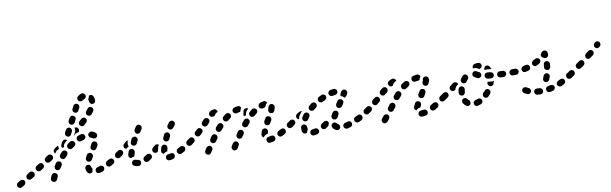

<svg xmlns="http://www.w3.org/2000/svg" viewBox="-63 -959 4429 1392"><g transform="rotate(-10 2151.0 -263.0)"><path d="M40 -11Q38 -15 34 -17Q30 -20 26 -21Q22 -22 17 -21Q13 -21 9 -18L-10 -7Q-18 -3 -20 7Q-22 16 -17 24Q-13 32 -3 34Q6 36 14 31L32 20Q40 15 42 6Q45 -3 40 -11ZM282 -15Q278 -23 270 -27Q266 -29 261 -30Q257 -30 253 -28Q249 -27 245 -24Q242 -21 240 -17Q236 -9 233 -2Q232 2 231 4Q228 12 231 21Q235 29 244 33Q252 36 261 33Q269 29 273 20Q274 19 275 16Q277 10 281 2Q285 -6 282 -15ZM622 9Q624 5 624 1Q625 -3 623 -8Q620 -17 612 -21Q603 -25 595 -22Q585 -19 577 -16Q572 -15 569 -13Q565 -10 563 -6Q560 -2 560 2Q559 6 560 11Q562 20 570 25Q578 29 587 27Q598 25 609 21Q613 19 617 16Q620 13 622 9ZM515 19Q510 18 506 16Q503 13 500 10Q495 3 492 -5Q490 -12 489 -19Q487 -29 493 -36Q498 -44 507 -45Q512 -46 516 -45Q521 -44 524 -41Q528 -38 530 -34Q532 -31 533 -26Q534 -20 537 -17Q538 -15 538 -14Q539 -12 540 -10Q538 -6 537 -1Q537 4 537 9Q536 11 534 12Q533 14 531 15Q528 17 523 18Q519 19 515 19ZM701 -51Q699 -55 696 -57Q692 -60 688 -61Q683 -62 679 -62Q674 -61 671 -59Q662 -53 653 -49Q645 -44 642 -35Q640 -26 644 -18Q646 -14 650 -11Q653 -8 658 -7Q662 -6 666 -6Q671 -7 675 -9Q684 -14 694 -20Q702 -25 704 -34Q706 -43 701 -51ZM117 -58Q112 -66 103 -68Q94 -71 86 -66L68 -54Q64 -52 61 -48Q59 -45 58 -40Q57 -36 57 -31Q58 -27 60 -23Q65 -15 74 -13Q83 -11 91 -16L110 -27Q118 -32 120 -41Q122 -50 117 -58ZM326 -90Q325 -94 323 -98Q320 -101 316 -104Q308 -109 299 -107Q290 -105 285 -97Q279 -88 274 -79Q271 -75 271 -71Q270 -66 271 -62Q272 -58 275 -54Q277 -50 281 -48Q289 -43 298 -45Q307 -48 312 -56Q317 -64 323 -73Q325 -76 326 -81Q327 -85 326 -90ZM758 -90Q756 -94 752 -96Q748 -98 744 -99Q740 -100 735 -99Q731 -98 727 -95H726Q719 -90 717 -80Q716 -71 721 -64Q724 -60 727 -58Q731 -55 735 -54Q740 -54 744 -55Q749 -56 752 -58L753 -59Q761 -64 762 -73Q764 -82 758 -90ZM193 -107Q188 -115 179 -117Q170 -119 162 -114L144 -102Q140 -100 138 -96Q135 -93 134 -88Q133 -84 134 -79Q135 -75 137 -71Q140 -67 143 -65Q147 -62 152 -61Q156 -60 160 -61Q165 -62 168 -64L187 -76Q194 -81 196 -90Q198 -99 193 -107ZM505 -81Q504 -86 504 -90Q505 -95 507 -99Q511 -108 517 -118Q520 -122 523 -125Q527 -127 531 -128Q536 -129 540 -129Q545 -128 548 -126Q556 -121 559 -112Q561 -103 556 -95Q551 -86 547 -78Q543 -72 537 -68Q530 -65 523 -66Q522 -66 521 -67Q520 -67 520 -67Q519 -67 518 -68Q517 -68 516 -68Q512 -70 510 -74Q507 -77 505 -81ZM272 -141Q273 -145 272 -149Q271 -154 269 -157Q264 -165 255 -167Q245 -169 238 -164L220 -152Q212 -146 210 -137Q208 -128 214 -120Q219 -113 228 -111Q237 -109 245 -114L263 -126Q266 -129 269 -132Q271 -136 272 -141ZM374 -172Q367 -178 358 -178Q348 -178 342 -171Q335 -163 327 -154Q321 -147 322 -138Q323 -129 330 -123Q334 -120 338 -118Q342 -117 347 -117Q351 -118 355 -120Q359 -122 362 -125Q368 -133 375 -140Q381 -147 381 -156Q381 -166 374 -172ZM562 -145Q566 -143 570 -142Q575 -141 579 -142Q583 -143 587 -146Q591 -149 593 -152Q599 -163 604 -172Q608 -180 605 -189Q603 -198 594 -202Q586 -207 577 -204Q568 -201 564 -193Q560 -185 555 -176Q550 -168 552 -159Q554 -150 562 -145ZM322 -194Q324 -195 326 -195Q325 -197 325 -199Q322 -208 323 -217Q323 -218 323 -219Q320 -219 317 -218Q314 -217 312 -215L294 -202Q287 -197 285 -188Q284 -179 289 -171Q290 -170 291 -169Q292 -167 293 -166L296 -172Q300 -180 306 -185Q313 -191 322 -194ZM444 -226Q439 -234 430 -236Q421 -238 413 -233Q404 -226 395 -220Q388 -214 386 -205Q385 -195 391 -188Q396 -181 406 -179Q415 -178 422 -184Q430 -190 438 -195Q446 -200 448 -209Q450 -219 444 -226ZM345 -211Q345 -217 348 -223L357 -242Q359 -246 363 -249Q366 -252 371 -253Q375 -255 379 -254Q384 -254 388 -252Q390 -251 391 -250Q393 -249 394 -247Q388 -242 381 -237Q375 -232 370 -225Q365 -217 364 -208Q364 -204 364 -200Q360 -201 357 -200Q353 -200 349 -200Q346 -205 345 -211ZM526 -239Q528 -243 529 -247Q530 -252 528 -256Q526 -265 518 -270Q510 -275 501 -272Q490 -270 479 -266Q470 -263 466 -254Q462 -246 465 -237Q467 -233 470 -230Q473 -226 477 -224Q481 -222 485 -222Q490 -222 494 -223Q503 -226 512 -229Q516 -230 520 -233Q524 -235 526 -239ZM574 -233Q573 -234 570 -234Q566 -235 562 -238Q558 -240 556 -244Q553 -248 552 -252Q551 -256 552 -261Q554 -270 562 -275Q569 -280 578 -279Q587 -277 595 -273Q604 -269 610 -261Q616 -254 615 -245Q614 -235 606 -229Q605 -228 602 -227Q600 -226 598 -225Q593 -227 589 -227Q585 -227 582 -227Q580 -228 578 -230Q576 -231 575 -233Q575 -233 575 -233Q575 -233 574 -233ZM449 -273 459 -292Q463 -300 464 -308Q465 -318 462 -327Q462 -327 462 -327Q468 -329 476 -327Q483 -326 487 -320Q492 -314 492 -306Q492 -298 488 -292Q480 -290 472 -287Q464 -284 457 -279Q453 -275 449 -270Q449 -270 448 -270Q448 -270 448 -270Q448 -272 449 -273ZM399 -274Q407 -269 416 -272Q425 -275 429 -283L439 -302Q443 -311 440 -320Q437 -329 429 -333Q421 -337 412 -334Q403 -331 399 -323L389 -304Q385 -296 388 -287Q390 -278 399 -274ZM560 -365Q560 -370 559 -374Q557 -378 554 -381Q547 -388 538 -388Q529 -388 522 -382Q515 -375 507 -368Q500 -361 499 -352Q499 -343 505 -336Q512 -329 521 -328Q530 -328 537 -334Q546 -342 553 -350Q557 -353 558 -357Q560 -361 560 -365ZM440 -354Q448 -350 457 -353Q466 -356 471 -364L480 -383Q485 -391 482 -400Q479 -409 471 -413Q462 -418 453 -415Q445 -412 440 -404L430 -385Q426 -376 429 -367Q432 -358 440 -354ZM620 -437Q619 -442 617 -446Q614 -449 611 -452Q603 -457 594 -456Q585 -454 579 -446Q574 -439 567 -430Q562 -423 562 -414Q563 -405 571 -399Q578 -393 587 -394Q596 -395 602 -402Q610 -412 616 -421Q619 -424 620 -429Q621 -433 620 -437ZM482 -435Q490 -431 499 -433Q508 -436 512 -445L522 -464Q526 -472 523 -481Q520 -490 512 -494Q504 -498 495 -496Q486 -493 482 -484L472 -465Q468 -457 471 -448Q473 -439 482 -435ZM609 -539Q608 -538 607 -538Q606 -537 605 -537Q605 -529 601 -522Q599 -517 596 -513Q596 -512 596 -511Q596 -510 597 -509Q599 -504 600 -496Q600 -486 607 -480Q614 -474 623 -474Q628 -475 632 -477Q636 -478 639 -482Q642 -485 643 -489Q645 -494 644 -498Q644 -514 638 -526Q635 -535 626 -539Q618 -542 609 -539ZM524 -516Q527 -513 530 -510Q534 -508 539 -508Q543 -507 547 -508Q552 -509 555 -512Q562 -517 568 -519Q577 -523 581 -531Q585 -540 581 -548Q578 -557 570 -561Q561 -565 552 -562Q539 -557 528 -548Q520 -542 519 -533Q518 -524 524 -516Z M887 22Q890 19 892 15Q894 11 895 6Q896 -3 890 -10Q884 -17 874 -18Q866 -19 860 -21Q851 -25 843 -21Q834 -18 830 -9Q829 -5 829 -1Q828 4 830 8Q832 12 835 15Q838 18 842 20Q855 26 870 27Q875 27 879 26Q883 25 887 22ZM1141 9Q1146 0 1143 -8Q1142 -13 1139 -16Q1136 -19 1132 -22Q1128 -24 1123 -24Q1119 -24 1115 -23Q1109 -21 1105 -20Q1103 -20 1102 -20Q1101 -20 1101 -20Q1101 -20 1101 -20Q1096 -20 1092 -18Q1088 -17 1085 -14Q1081 -10 1079 -6Q1078 -2 1078 2Q1077 12 1084 18Q1090 25 1100 25Q1100 25 1101 25Q1111 25 1128 20Q1137 17 1141 9ZM976 -38Q973 -42 969 -44Q966 -47 961 -48Q957 -49 953 -48Q948 -47 944 -44Q935 -38 927 -34Q919 -29 916 -20Q914 -11 919 -3Q921 1 924 4Q928 6 932 8Q936 9 941 8Q945 8 949 6Q959 0 969 -7Q977 -12 979 -21Q981 -30 976 -38ZM1226 -32Q1228 -37 1227 -41Q1227 -46 1225 -50Q1220 -58 1211 -60Q1202 -63 1194 -59Q1185 -54 1175 -49Q1167 -45 1164 -36Q1161 -27 1165 -19Q1167 -15 1171 -12Q1174 -9 1178 -7Q1183 -6 1187 -6Q1192 -7 1196 -9Q1206 -14 1216 -19Q1220 -21 1222 -25Q1225 -28 1226 -32ZM1052 -54Q1054 -65 1057 -77Q1060 -86 1068 -91Q1076 -95 1085 -93Q1090 -92 1093 -89Q1097 -86 1099 -82Q1101 -78 1101 -74Q1102 -69 1101 -65Q1098 -54 1096 -46Q1096 -45 1096 -44Q1095 -43 1095 -42Q1090 -41 1084 -39Q1076 -36 1069 -30Q1068 -29 1067 -28Q1064 -29 1061 -32Q1058 -34 1055 -37Q1053 -41 1052 -45Q1051 -49 1052 -54ZM830 -102Q839 -106 847 -103Q852 -102 855 -99Q858 -96 860 -92Q862 -88 863 -83Q863 -79 862 -75Q858 -64 856 -55Q855 -52 854 -50Q853 -48 851 -45Q842 -45 834 -42Q831 -41 828 -39Q819 -42 815 -49Q810 -57 812 -66Q815 -77 819 -89Q822 -98 830 -102ZM1044 -99Q1037 -105 1028 -105Q1019 -106 1013 -99Q1005 -92 997 -85Q990 -79 989 -70Q989 -60 995 -53Q1001 -46 1010 -46Q1019 -45 1027 -51Q1028 -52 1029 -54Q1029 -56 1030 -58Q1032 -70 1036 -84Q1038 -92 1044 -99Q1044 -99 1044 -99ZM1289 -73Q1290 -77 1289 -82Q1288 -86 1285 -90Q1280 -97 1271 -99Q1262 -101 1254 -95L1251 -94Q1244 -88 1242 -79Q1240 -70 1246 -62Q1251 -55 1260 -53Q1269 -51 1277 -57L1280 -59Q1284 -61 1286 -65Q1288 -69 1289 -73ZM779 -86Q780 -91 779 -95Q778 -99 775 -103Q770 -110 760 -112Q751 -113 744 -108Q735 -102 726 -96Q723 -93 720 -89Q718 -85 717 -81Q716 -77 717 -72Q718 -68 720 -64Q723 -61 727 -58Q731 -56 735 -55Q739 -54 744 -55Q748 -56 752 -58Q761 -65 770 -72Q774 -74 776 -78Q778 -82 779 -86ZM789 -135Q789 -139 791 -143Q793 -147 797 -150Q805 -157 813 -164Q816 -167 820 -168Q824 -170 828 -170Q827 -168 826 -165Q823 -157 822 -149Q821 -140 824 -131Q826 -128 827 -125Q824 -124 820 -122Q812 -118 806 -111Q803 -112 800 -114Q797 -115 794 -118Q791 -122 790 -126Q789 -130 789 -135ZM1095 -115Q1099 -114 1103 -113Q1108 -113 1112 -115Q1116 -116 1120 -119Q1123 -122 1125 -126Q1129 -136 1134 -146Q1138 -154 1135 -163Q1132 -172 1124 -176Q1120 -178 1116 -178Q1111 -178 1107 -177Q1103 -176 1099 -173Q1096 -170 1094 -166Q1089 -155 1084 -145Q1080 -137 1083 -128Q1086 -119 1095 -115ZM857 -126Q866 -122 874 -125Q883 -128 887 -136Q892 -146 897 -156Q901 -164 898 -173Q895 -182 887 -186Q883 -188 878 -188Q874 -188 869 -187Q865 -186 862 -183Q858 -180 856 -176Q851 -165 847 -155Q843 -147 846 -138Q849 -130 857 -126ZM1135 -198Q1139 -195 1143 -194Q1148 -193 1152 -193Q1157 -194 1160 -196Q1164 -199 1167 -202Q1172 -210 1180 -219Q1186 -227 1185 -236Q1183 -245 1176 -251Q1169 -257 1159 -255Q1150 -254 1144 -247Q1137 -237 1131 -229Q1125 -222 1127 -212Q1128 -203 1135 -198ZM898 -207Q906 -203 915 -205Q924 -208 929 -216Q934 -225 940 -234Q944 -242 942 -252Q940 -261 932 -265Q924 -270 915 -268Q906 -265 901 -257Q895 -248 890 -238Q885 -230 888 -221Q890 -212 898 -207Z M1615 -10Q1614 -14 1611 -18Q1609 -21 1605 -24Q1597 -29 1588 -26Q1579 -24 1574 -16L1562 3Q1560 7 1559 11Q1559 16 1560 20Q1561 24 1564 28Q1566 31 1570 34Q1578 39 1587 36Q1596 34 1601 26L1612 7Q1615 3 1615 -1Q1616 -5 1615 -10ZM1421 -11Q1420 -15 1418 -19Q1415 -23 1412 -25Q1404 -30 1395 -28Q1386 -26 1380 -19Q1373 -7 1369 -1Q1363 7 1365 16Q1366 25 1374 30Q1378 33 1382 34Q1387 35 1391 34Q1395 33 1399 31Q1403 29 1405 25Q1410 18 1418 6Q1421 2 1421 -2Q1422 -6 1421 -11ZM1881 11Q1883 7 1884 3Q1884 -2 1883 -6Q1881 -15 1873 -20Q1865 -24 1856 -22Q1846 -19 1837 -18Q1833 -18 1829 -16Q1825 -13 1822 -10Q1819 -6 1818 -2Q1817 2 1818 7Q1819 16 1826 22Q1833 28 1843 26Q1855 25 1867 22Q1872 20 1875 18Q1879 15 1881 11ZM1967 -32Q1968 -36 1967 -41Q1967 -45 1964 -49Q1960 -57 1951 -60Q1942 -62 1934 -57Q1924 -52 1915 -47Q1911 -45 1908 -41Q1905 -38 1904 -34Q1903 -29 1903 -25Q1904 -20 1906 -16Q1910 -8 1919 -5Q1928 -3 1936 -7Q1946 -12 1956 -18Q1960 -21 1963 -24Q1966 -28 1967 -32ZM1789 -45Q1792 -56 1796 -68Q1799 -77 1808 -81Q1816 -85 1825 -82Q1829 -80 1833 -77Q1836 -74 1838 -70Q1840 -66 1840 -62Q1840 -57 1839 -53Q1836 -47 1835 -41Q1835 -41 1834 -41Q1826 -40 1818 -35Q1810 -31 1804 -24Q1803 -22 1801 -19Q1798 -21 1796 -23Q1794 -25 1792 -28Q1790 -32 1789 -36Q1788 -40 1789 -45ZM1656 -100Q1653 -102 1648 -103Q1644 -104 1639 -103Q1635 -103 1631 -100Q1627 -98 1625 -94Q1618 -85 1612 -76Q1607 -68 1609 -59Q1610 -50 1618 -44Q1626 -39 1635 -41Q1644 -43 1649 -50Q1656 -60 1662 -68Q1667 -76 1665 -85Q1664 -94 1656 -100ZM1463 -101Q1459 -103 1455 -104Q1450 -105 1446 -105Q1442 -104 1438 -101Q1434 -99 1431 -95Q1425 -87 1419 -77Q1414 -69 1415 -60Q1417 -51 1425 -46Q1428 -43 1433 -42Q1437 -41 1442 -42Q1446 -43 1450 -46Q1454 -48 1456 -52Q1462 -61 1468 -69Q1474 -77 1472 -86Q1470 -95 1463 -101ZM2025 -90Q2019 -97 2010 -99Q2001 -101 1993 -96L1991 -94Q1987 -91 1985 -88Q1982 -84 1982 -80Q1981 -75 1982 -71Q1983 -66 1985 -63Q1988 -59 1991 -57Q1995 -54 2000 -53Q2004 -52 2008 -53Q2013 -54 2016 -57L2019 -58Q2026 -64 2028 -73Q2030 -82 2025 -90ZM1301 -102Q1295 -110 1286 -111Q1277 -113 1269 -107Q1261 -101 1253 -95Q1249 -93 1247 -89Q1245 -85 1244 -81Q1243 -77 1244 -72Q1245 -68 1248 -64Q1253 -56 1262 -55Q1271 -53 1279 -59Q1288 -65 1296 -71Q1303 -76 1305 -85Q1306 -95 1301 -102ZM1836 -104Q1840 -102 1844 -102Q1849 -101 1853 -103Q1857 -104 1861 -107Q1864 -110 1866 -114Q1871 -122 1877 -133Q1881 -141 1878 -150Q1876 -159 1868 -163Q1859 -168 1850 -165Q1841 -163 1837 -154Q1831 -144 1826 -135Q1822 -126 1825 -117Q1828 -108 1836 -104ZM1373 -144Q1374 -149 1372 -153Q1370 -157 1367 -160Q1361 -167 1352 -168Q1342 -168 1336 -162Q1328 -155 1321 -148Q1314 -142 1313 -133Q1313 -124 1319 -117Q1325 -110 1334 -109Q1344 -108 1351 -115Q1358 -121 1366 -129Q1369 -132 1371 -136Q1373 -140 1373 -144ZM1714 -171Q1711 -174 1707 -175Q1703 -177 1698 -176Q1694 -176 1690 -174Q1686 -172 1683 -169Q1675 -160 1668 -151Q1662 -144 1663 -135Q1664 -125 1671 -120Q1678 -114 1687 -115Q1697 -115 1703 -123Q1710 -131 1716 -139Q1723 -146 1722 -155Q1721 -165 1714 -171ZM1529 -156Q1528 -160 1526 -164Q1524 -168 1521 -171Q1514 -178 1505 -177Q1495 -176 1489 -169Q1482 -161 1474 -152Q1472 -149 1470 -144Q1469 -140 1469 -136Q1470 -131 1472 -127Q1474 -123 1477 -120Q1481 -118 1485 -116Q1489 -115 1494 -115Q1498 -116 1502 -118Q1506 -120 1509 -124Q1516 -132 1523 -140Q1526 -143 1527 -147Q1529 -151 1529 -156ZM1428 -225Q1421 -231 1412 -231Q1402 -230 1396 -224L1382 -209Q1376 -202 1376 -192Q1377 -183 1384 -177Q1387 -174 1391 -172Q1395 -171 1400 -171Q1404 -171 1408 -173Q1412 -175 1415 -178L1429 -193Q1436 -200 1435 -209Q1435 -219 1428 -225ZM1788 -214Q1789 -218 1788 -223Q1787 -227 1784 -231Q1781 -234 1777 -236Q1773 -239 1769 -239Q1765 -240 1760 -239Q1756 -238 1752 -235Q1743 -228 1734 -220Q1727 -214 1726 -205Q1726 -196 1732 -188Q1738 -181 1747 -181Q1756 -180 1763 -186Q1771 -193 1779 -199Q1783 -202 1785 -206Q1788 -210 1788 -214ZM1595 -213Q1596 -218 1595 -222Q1594 -226 1591 -230Q1586 -237 1576 -239Q1567 -240 1560 -235Q1550 -228 1541 -221Q1534 -215 1533 -205Q1532 -196 1538 -189Q1544 -182 1553 -181Q1563 -180 1570 -186Q1578 -193 1586 -199Q1590 -201 1592 -205Q1594 -209 1595 -213ZM1869 -196Q1870 -192 1874 -189Q1877 -186 1881 -184Q1885 -183 1889 -183Q1894 -183 1898 -184Q1902 -186 1905 -189Q1909 -192 1910 -197Q1916 -211 1918 -223Q1919 -228 1917 -232Q1916 -236 1914 -240Q1911 -243 1907 -246Q1903 -248 1899 -249Q1890 -250 1882 -244Q1875 -239 1873 -230Q1872 -223 1869 -214Q1867 -210 1867 -205Q1867 -201 1869 -196ZM1685 -206Q1685 -210 1686 -215Q1688 -219 1689 -223Q1689 -224 1689 -225Q1689 -225 1689 -225Q1689 -226 1689 -226Q1689 -235 1695 -243Q1701 -250 1710 -250Q1714 -251 1719 -250Q1723 -248 1726 -245Q1727 -245 1727 -245Q1727 -244 1727 -244Q1723 -241 1719 -237Q1713 -232 1709 -224Q1704 -216 1704 -207Q1703 -203 1704 -199Q1700 -199 1697 -199Q1692 -198 1687 -197Q1685 -201 1685 -206ZM1678 -258Q1676 -266 1669 -272Q1661 -277 1653 -275Q1640 -274 1628 -270Q1624 -269 1620 -266Q1617 -263 1615 -259Q1612 -255 1612 -251Q1612 -246 1613 -242Q1616 -233 1624 -229Q1632 -224 1641 -227Q1650 -230 1659 -231Q1661 -231 1663 -232Q1665 -233 1667 -234Q1668 -237 1669 -241Q1671 -250 1677 -257Q1678 -257 1678 -258ZM1805 -243Q1804 -248 1804 -252Q1805 -256 1807 -260Q1809 -264 1812 -267Q1815 -270 1819 -272Q1832 -276 1844 -278Q1852 -280 1860 -275Q1867 -271 1869 -263Q1869 -263 1869 -262Q1861 -257 1857 -249Q1853 -242 1851 -234Q1843 -232 1834 -229Q1825 -226 1817 -230Q1808 -234 1805 -243ZM1443 -243Q1438 -252 1441 -260Q1444 -269 1452 -274Q1465 -281 1480 -283Q1489 -284 1496 -278Q1503 -272 1504 -263Q1505 -262 1505 -261Q1505 -260 1505 -260Q1499 -258 1494 -255Q1487 -249 1482 -242Q1480 -239 1479 -237Q1476 -236 1473 -234Q1465 -230 1456 -232Q1447 -235 1443 -243Z M2202 15Q2205 11 2205 6Q2206 2 2205 -2Q2202 -11 2194 -16Q2186 -21 2177 -19Q2168 -16 2160 -16Q2151 -15 2145 -8Q2139 0 2140 9Q2140 13 2142 17Q2144 21 2148 24Q2151 27 2155 28Q2160 30 2164 29Q2176 28 2188 25Q2193 24 2196 21Q2200 18 2202 15ZM2449 -12Q2447 -16 2445 -20Q2442 -23 2438 -25Q2434 -28 2429 -28Q2425 -28 2421 -27Q2411 -24 2402 -22Q2397 -21 2394 -18Q2390 -16 2388 -12Q2385 -8 2384 -4Q2384 1 2385 5Q2387 14 2395 19Q2402 24 2412 22Q2422 19 2434 16Q2443 13 2447 5Q2451 -3 2449 -12ZM2338 21Q2342 21 2347 20Q2351 18 2354 15Q2357 12 2359 8Q2363 0 2360 -9Q2357 -18 2348 -22Q2344 -24 2342 -27Q2340 -30 2336 -33Q2332 -36 2328 -37Q2324 -38 2319 -37Q2315 -36 2311 -34Q2303 -29 2301 -20Q2299 -11 2304 -3Q2308 4 2315 10Q2322 16 2329 19Q2334 21 2338 21ZM2093 2Q2089 0 2087 -4Q2084 -7 2082 -12Q2080 -22 2080 -34Q2080 -37 2080 -40Q2080 -49 2087 -56Q2094 -62 2103 -62Q2112 -61 2119 -54Q2125 -47 2125 -38Q2125 -36 2125 -34Q2125 -28 2126 -24Q2126 -23 2126 -22Q2126 -22 2126 -21Q2121 -14 2119 -6Q2118 -3 2117 0Q2116 1 2114 2Q2112 3 2110 4Q2106 5 2102 4Q2097 4 2093 2ZM2240 -3Q2231 -5 2226 -13Q2224 -17 2223 -21Q2222 -26 2223 -30Q2224 -34 2227 -38Q2229 -42 2233 -44Q2241 -49 2250 -55Q2253 -58 2258 -59Q2262 -60 2266 -60Q2271 -59 2275 -57Q2278 -54 2281 -51Q2283 -48 2284 -45Q2285 -42 2285 -39Q2281 -33 2279 -25Q2279 -23 2278 -21Q2278 -20 2277 -20Q2277 -20 2276 -19Q2267 -12 2257 -6Q2250 -1 2240 -3ZM2530 -51Q2528 -55 2525 -58Q2521 -60 2517 -62Q2513 -63 2508 -63Q2504 -62 2500 -60Q2491 -55 2481 -51Q2477 -49 2474 -46Q2471 -43 2470 -38Q2468 -34 2469 -30Q2469 -25 2471 -21Q2475 -13 2484 -10Q2492 -6 2501 -10Q2511 -15 2521 -20Q2529 -25 2532 -34Q2534 -42 2530 -51ZM2593 -73Q2594 -78 2593 -82Q2592 -86 2589 -90Q2584 -98 2575 -99Q2566 -101 2558 -95L2556 -94Q2553 -92 2550 -88Q2548 -84 2547 -80Q2546 -75 2547 -71Q2548 -66 2551 -63Q2556 -55 2565 -54Q2574 -52 2582 -57L2584 -59Q2588 -61 2590 -65Q2592 -69 2593 -73ZM2024 -62 2036 -71Q2044 -76 2046 -85Q2047 -94 2042 -102Q2037 -110 2028 -111Q2019 -113 2011 -108L1999 -99L1993 -95Q1986 -90 1984 -81Q1982 -72 1988 -64Q1990 -60 1994 -58Q1998 -56 2002 -55Q2006 -54 2011 -55Q2015 -56 2019 -59ZM2313 -90Q2318 -99 2324 -110Q2329 -118 2338 -120Q2347 -123 2355 -118Q2359 -116 2362 -112Q2364 -109 2365 -104Q2367 -100 2366 -96Q2365 -91 2363 -87Q2358 -78 2354 -70Q2351 -66 2348 -63Q2345 -60 2340 -59Q2339 -58 2338 -58Q2337 -58 2336 -58Q2335 -58 2333 -59Q2328 -60 2324 -60Q2324 -60 2323 -60Q2323 -60 2323 -60Q2315 -64 2312 -73Q2309 -82 2313 -90ZM2101 -98Q2102 -94 2104 -90Q2107 -87 2111 -85Q2115 -82 2119 -82Q2124 -81 2128 -82Q2132 -84 2136 -86Q2140 -89 2142 -93Q2146 -101 2152 -109Q2155 -112 2156 -117Q2157 -121 2156 -125Q2156 -130 2153 -134Q2151 -137 2147 -140Q2140 -146 2131 -144Q2121 -143 2116 -135Q2109 -125 2103 -115Q2101 -112 2100 -107Q2099 -103 2101 -98ZM2098 -160Q2092 -160 2087 -157L2069 -146Q2061 -141 2059 -132Q2057 -123 2062 -115Q2064 -111 2068 -108Q2072 -106 2076 -105Q2076 -105 2077 -105Q2077 -105 2077 -105Q2077 -108 2078 -111Q2079 -119 2083 -127Q2090 -138 2098 -149Q2102 -154 2108 -159Q2103 -161 2098 -160ZM2371 -183 2362 -169Q2359 -165 2359 -161Q2358 -157 2359 -152Q2359 -148 2362 -144Q2364 -140 2368 -138Q2376 -133 2385 -135Q2394 -136 2399 -144L2409 -158L2411 -162Q2416 -170 2415 -179Q2413 -188 2405 -193Q2401 -196 2397 -196Q2392 -197 2388 -196Q2384 -196 2380 -193Q2376 -191 2374 -187ZM2159 -173Q2159 -169 2160 -165Q2161 -160 2164 -157Q2167 -154 2171 -151Q2175 -149 2180 -149Q2184 -148 2188 -150Q2193 -151 2196 -154Q2204 -160 2212 -166Q2219 -172 2221 -181Q2222 -190 2217 -198Q2211 -205 2202 -207Q2193 -208 2185 -203Q2176 -196 2167 -189Q2164 -186 2162 -182Q2160 -178 2159 -173ZM2237 -210Q2241 -202 2250 -199Q2259 -196 2267 -200Q2277 -205 2286 -209Q2294 -213 2297 -221Q2301 -230 2297 -239Q2293 -247 2284 -250Q2276 -254 2267 -250Q2257 -245 2247 -240Q2239 -236 2236 -227Q2233 -218 2237 -210ZM2409 -243Q2409 -244 2409 -244L2412 -249Q2417 -257 2426 -260Q2435 -262 2443 -258Q2451 -253 2454 -244Q2456 -235 2452 -227Q2448 -220 2444 -213Q2441 -209 2437 -206Q2433 -203 2428 -202Q2423 -208 2417 -212Q2411 -216 2403 -218Q2402 -223 2402 -227Q2403 -232 2405 -236Q2407 -240 2409 -243Q2409 -243 2409 -243ZM2319 -247Q2320 -243 2323 -239Q2326 -235 2329 -233Q2333 -231 2338 -230Q2342 -229 2346 -230Q2356 -232 2365 -233Q2374 -234 2380 -241Q2386 -249 2385 -258Q2384 -267 2377 -273Q2369 -279 2360 -278Q2349 -277 2336 -274Q2327 -272 2322 -264Q2317 -256 2319 -247Z M2716 -26Q2712 -29 2708 -30Q2704 -31 2699 -31Q2695 -30 2691 -28Q2687 -26 2684 -22L2669 -4Q2664 3 2665 12Q2666 22 2673 28Q2680 33 2689 32Q2699 31 2705 24L2719 6Q2725 -2 2724 -11Q2723 -20 2716 -26ZM3004 2Q3003 -3 3000 -6Q2998 -10 2994 -13Q2990 -15 2986 -16Q2982 -17 2977 -16Q2967 -14 2958 -14Q2954 -13 2950 -12Q2946 -10 2943 -7Q2939 -4 2938 0Q2936 5 2936 9Q2936 18 2943 25Q2949 32 2959 31Q2972 31 2987 28Q2996 26 3001 19Q3006 11 3004 2ZM3089 -28Q3090 -32 3090 -37Q3089 -41 3086 -45Q3082 -53 3072 -55Q3063 -57 3055 -52Q3045 -45 3036 -40Q3032 -38 3030 -34Q3027 -31 3026 -27Q3024 -22 3025 -18Q3026 -13 3028 -9Q3030 -6 3033 -3Q3037 0 3041 1Q3046 2 3050 2Q3054 1 3058 -1Q3069 -7 3080 -14Q3083 -16 3086 -20Q3088 -23 3089 -28ZM2938 -84Q2947 -86 2955 -82Q2964 -78 2966 -69Q2969 -60 2965 -52Q2960 -43 2957 -36Q2949 -36 2942 -33Q2933 -29 2927 -23Q2926 -22 2925 -21Q2917 -25 2913 -33Q2910 -42 2914 -50Q2918 -60 2925 -73Q2929 -81 2938 -84ZM2774 -101Q2770 -104 2766 -105Q2761 -106 2757 -105Q2752 -105 2749 -102Q2745 -100 2742 -97L2728 -78Q2722 -71 2723 -61Q2725 -52 2732 -46Q2735 -44 2740 -43Q2744 -41 2749 -42Q2753 -43 2757 -45Q2761 -47 2763 -51L2778 -69Q2783 -77 2782 -86Q2781 -95 2774 -101ZM3153 -73Q3154 -78 3153 -82Q3152 -86 3149 -90Q3144 -98 3135 -99Q3125 -101 3118 -95L3113 -92Q3109 -89 3107 -85Q3104 -81 3104 -77Q3103 -73 3104 -68Q3105 -64 3107 -60Q3113 -53 3122 -51Q3131 -50 3139 -55L3144 -59Q3148 -61 3150 -65Q3152 -69 3153 -73ZM2610 -86Q2611 -90 2610 -95Q2609 -99 2606 -102Q2600 -110 2591 -111Q2582 -113 2575 -107Q2566 -101 2558 -95Q2551 -90 2549 -81Q2547 -72 2553 -64Q2558 -57 2567 -55Q2576 -53 2584 -59Q2592 -64 2601 -71Q2605 -74 2607 -78Q2609 -81 2610 -86ZM2958 -118Q2959 -114 2962 -110Q2965 -107 2969 -104Q2977 -100 2986 -102Q2995 -104 3000 -112L3011 -133Q3014 -137 3014 -141Q3015 -146 3014 -150Q3013 -154 3010 -158Q3007 -161 3003 -164Q2995 -168 2986 -166Q2977 -164 2973 -156L2961 -135Q2958 -131 2958 -127Q2957 -122 2958 -118ZM2679 -144Q2680 -148 2678 -152Q2677 -157 2674 -160Q2668 -167 2659 -168Q2649 -168 2642 -162L2626 -149Q2619 -143 2619 -133Q2618 -124 2624 -117Q2627 -114 2631 -112Q2635 -110 2640 -109Q2644 -109 2648 -110Q2652 -112 2656 -115L2672 -128Q2675 -131 2677 -135Q2679 -139 2679 -144ZM2831 -176Q2824 -182 2815 -181Q2805 -180 2799 -173Q2792 -164 2784 -154Q2778 -147 2779 -137Q2781 -128 2788 -123Q2791 -120 2796 -119Q2800 -117 2805 -118Q2809 -119 2813 -121Q2817 -123 2819 -127Q2826 -136 2834 -144Q2840 -151 2839 -160Q2838 -170 2831 -176ZM2741 -219Q2735 -226 2725 -227Q2716 -227 2709 -221L2693 -208Q2686 -201 2686 -192Q2685 -183 2691 -176Q2697 -169 2707 -168Q2716 -168 2723 -174L2739 -187Q2746 -193 2746 -203Q2747 -212 2741 -219ZM3009 -225Q3008 -222 3005 -216Q3001 -207 3005 -199Q3008 -190 3017 -186Q3021 -184 3025 -184Q3030 -184 3034 -186Q3038 -187 3041 -190Q3044 -193 3046 -198Q3050 -206 3052 -212Q3055 -221 3055 -227Q3055 -229 3054 -230Q3054 -240 3047 -246Q3040 -252 3031 -252Q3026 -251 3022 -249Q3018 -248 3015 -244Q3012 -241 3011 -237Q3009 -232 3010 -228Q3010 -228 3010 -228Q3010 -228 3010 -228Q3009 -227 3009 -225ZM2909 -217Q2910 -221 2909 -225Q2908 -230 2906 -234Q2901 -241 2892 -243Q2882 -245 2875 -240Q2864 -234 2854 -226Q2850 -223 2848 -219Q2846 -215 2845 -211Q2845 -206 2846 -202Q2847 -198 2850 -194Q2855 -187 2865 -186Q2874 -184 2881 -190Q2890 -197 2899 -202Q2903 -205 2905 -209Q2908 -212 2909 -217ZM2766 -265Q2779 -273 2790 -276Q2799 -279 2807 -274Q2815 -270 2818 -261Q2819 -260 2819 -259Q2819 -258 2819 -257Q2813 -255 2808 -251Q2800 -246 2795 -239Q2790 -233 2788 -226Q2781 -222 2772 -224Q2763 -226 2759 -234Q2754 -242 2756 -251Q2758 -260 2766 -265ZM2972 -276Q2959 -274 2946 -271Q2937 -269 2932 -261Q2928 -253 2930 -244Q2931 -240 2933 -236Q2936 -233 2940 -230Q2944 -228 2948 -227Q2953 -227 2957 -228Q2967 -230 2977 -231Q2980 -232 2983 -232Q2985 -233 2987 -235Q2988 -239 2989 -244Q2992 -251 2997 -257Q2996 -261 2994 -265Q2992 -269 2989 -271Q2985 -274 2981 -275Q2977 -276 2972 -276Z M3407 -14Q3405 -18 3402 -21Q3399 -24 3394 -26Q3390 -27 3386 -27Q3381 -27 3377 -25Q3369 -22 3361 -20Q3356 -19 3353 -16Q3349 -13 3347 -10Q3344 -6 3344 -1Q3343 3 3344 7Q3346 16 3354 21Q3362 26 3371 24Q3383 21 3395 16Q3404 12 3407 4Q3411 -5 3407 -14ZM3303 13Q3299 13 3294 12Q3290 11 3286 8Q3275 0 3267 -12Q3261 -20 3263 -29Q3264 -38 3272 -44Q3276 -46 3280 -47Q3284 -48 3289 -47Q3293 -47 3297 -44Q3301 -42 3303 -38Q3308 -32 3313 -28Q3318 -24 3320 -20Q3322 -15 3322 -10Q3322 -7 3321 -4Q3321 -3 3321 -2Q3320 0 3320 1Q3319 3 3318 4Q3315 7 3311 10Q3307 12 3303 13ZM3478 -64Q3478 -69 3475 -73Q3473 -77 3470 -79Q3462 -85 3453 -84Q3444 -83 3438 -75Q3432 -68 3425 -61Q3419 -54 3419 -44Q3420 -35 3426 -29Q3430 -26 3434 -24Q3438 -22 3442 -23Q3447 -23 3451 -25Q3455 -26 3458 -30Q3466 -38 3474 -48Q3476 -51 3477 -56Q3479 -60 3478 -64ZM3171 -105Q3169 -109 3165 -111Q3161 -114 3157 -114Q3152 -115 3148 -114Q3143 -113 3140 -111L3118 -95Q3114 -93 3112 -89Q3110 -85 3109 -81Q3108 -76 3109 -72Q3110 -68 3113 -64Q3118 -56 3127 -55Q3136 -53 3144 -59L3166 -74Q3173 -79 3175 -88Q3176 -97 3171 -105ZM3249 -94Q3251 -106 3253 -118Q3255 -127 3263 -132Q3271 -137 3280 -135Q3289 -133 3294 -125Q3299 -117 3297 -108Q3295 -98 3294 -89Q3294 -84 3292 -81Q3289 -77 3286 -74Q3284 -72 3282 -71Q3279 -70 3277 -69Q3276 -69 3276 -69Q3274 -69 3272 -69Q3271 -69 3269 -69Q3260 -70 3254 -77Q3248 -84 3249 -94ZM3499 -102Q3494 -100 3490 -99Q3486 -99 3481 -101Q3473 -104 3469 -112Q3464 -121 3468 -129Q3469 -133 3470 -136Q3471 -135 3473 -135Q3484 -134 3496 -132Q3504 -132 3513 -134Q3514 -135 3516 -135Q3514 -125 3510 -114Q3509 -110 3506 -107Q3503 -104 3499 -102ZM3251 -151Q3254 -152 3257 -154Q3256 -156 3255 -159Q3254 -161 3253 -164Q3247 -171 3238 -173Q3229 -174 3221 -169L3200 -153Q3192 -148 3191 -139Q3189 -129 3195 -122Q3197 -118 3201 -116Q3205 -113 3209 -113Q3214 -112 3218 -113Q3222 -114 3226 -117L3231 -120Q3231 -121 3231 -123Q3233 -131 3238 -138Q3243 -146 3251 -151ZM3678 -155Q3681 -158 3683 -162Q3684 -166 3685 -171Q3685 -180 3678 -187Q3671 -193 3662 -193L3660 -194Q3655 -194 3651 -192Q3647 -190 3644 -187Q3641 -184 3639 -180Q3637 -176 3637 -171Q3637 -167 3639 -162Q3641 -158 3644 -155Q3647 -152 3651 -150Q3655 -149 3660 -149H3662Q3666 -148 3671 -150Q3675 -152 3678 -155ZM3606 -156Q3609 -159 3611 -163Q3613 -167 3613 -171Q3614 -181 3607 -187Q3601 -194 3592 -194L3570 -195Q3565 -195 3561 -194Q3557 -192 3554 -189Q3551 -186 3549 -182Q3547 -178 3547 -173Q3546 -164 3553 -157Q3559 -151 3568 -150L3590 -149Q3595 -149 3599 -151Q3603 -152 3606 -156ZM3290 -157Q3298 -152 3307 -154Q3316 -156 3321 -164Q3326 -172 3332 -179Q3338 -186 3337 -196Q3336 -205 3329 -211Q3322 -217 3313 -216Q3303 -215 3298 -208Q3290 -198 3283 -188Q3278 -180 3280 -171Q3282 -162 3290 -157ZM3523 -175Q3523 -179 3522 -184Q3520 -188 3518 -192Q3515 -195 3511 -197Q3507 -199 3502 -200Q3492 -201 3482 -202Q3477 -203 3473 -201Q3469 -200 3465 -198Q3461 -195 3459 -191Q3457 -187 3456 -183Q3455 -173 3461 -166Q3467 -159 3476 -157Q3486 -156 3498 -155Q3507 -154 3514 -160Q3522 -166 3523 -175ZM3420 -174Q3425 -176 3428 -179Q3431 -183 3432 -187Q3436 -195 3432 -204Q3428 -212 3420 -216Q3411 -219 3406 -223Q3398 -229 3389 -227Q3380 -226 3374 -218Q3369 -211 3370 -202Q3372 -192 3379 -187Q3389 -180 3403 -174Q3407 -172 3412 -172Q3416 -172 3420 -174ZM3468 -246Q3469 -247 3470 -248Q3471 -248 3472 -249Q3480 -254 3489 -252Q3498 -250 3503 -242Q3510 -232 3514 -220Q3510 -222 3505 -222Q3494 -223 3485 -224Q3476 -225 3468 -223Q3465 -223 3463 -222Q3462 -225 3462 -228Q3461 -230 3462 -233Q3466 -238 3468 -245Q3468 -245 3468 -246ZM3398 -279Q3410 -282 3425 -282Q3434 -283 3441 -276Q3448 -270 3448 -261Q3448 -251 3442 -245Q3436 -238 3426 -237Q3421 -239 3419 -241Q3412 -246 3404 -248Q3395 -251 3386 -249Q3384 -249 3383 -249Q3383 -249 3383 -250Q3383 -250 3382 -251Q3380 -260 3385 -268Q3389 -276 3398 -279Z M3848 15Q3851 12 3853 8Q3855 4 3855 0Q3855 -10 3849 -16Q3843 -23 3833 -24Q3823 -24 3814 -25Q3810 -25 3806 -24Q3801 -23 3798 -20Q3794 -17 3792 -13Q3790 -9 3790 -5Q3789 5 3795 12Q3801 19 3810 20Q3820 21 3832 21Q3836 22 3840 20Q3844 18 3848 15ZM3942 -16Q3940 -20 3938 -24Q3935 -27 3931 -30Q3927 -32 3923 -32Q3919 -33 3914 -32Q3905 -30 3896 -28Q3887 -26 3881 -19Q3876 -11 3878 -2Q3879 3 3881 6Q3883 10 3887 13Q3891 15 3895 16Q3900 17 3904 16Q3915 14 3925 12Q3934 9 3939 1Q3944 -7 3942 -16ZM3767 -9Q3769 -13 3769 -18Q3769 -22 3767 -26Q3766 -31 3762 -34Q3759 -37 3755 -39Q3747 -42 3740 -47Q3736 -49 3731 -49Q3727 -50 3723 -49Q3718 -48 3715 -45Q3711 -42 3709 -39Q3704 -31 3706 -22Q3709 -13 3717 -8Q3727 -2 3738 3Q3746 6 3755 3Q3763 -1 3767 -9ZM4022 -52Q4020 -56 4016 -59Q4013 -62 4009 -63Q4005 -64 4000 -64Q3996 -64 3992 -62Q3983 -57 3974 -53Q3970 -51 3967 -48Q3964 -45 3963 -41Q3961 -37 3961 -32Q3961 -28 3963 -23Q3967 -15 3976 -12Q3984 -8 3993 -12Q4003 -17 4012 -22Q4020 -26 4023 -35Q4026 -44 4022 -52ZM4082 -73Q4083 -78 4082 -82Q4081 -86 4078 -90Q4073 -98 4064 -99Q4055 -101 4047 -95Q4043 -93 4041 -89Q4038 -85 4038 -81Q4037 -76 4038 -72Q4039 -68 4041 -64Q4047 -56 4056 -55Q4065 -53 4073 -58V-59Q4077 -61 4079 -65Q4081 -69 4082 -73ZM3889 -120Q3897 -124 3906 -121Q3915 -118 3919 -110Q3923 -101 3920 -92Q3916 -82 3912 -72Q3908 -63 3899 -60Q3890 -57 3882 -61Q3881 -61 3881 -61Q3881 -61 3880 -61Q3878 -63 3876 -65Q3870 -70 3869 -77Q3868 -84 3871 -90Q3874 -98 3877 -107Q3881 -116 3889 -120ZM3911 -144Q3915 -143 3920 -144Q3924 -145 3927 -148Q3931 -151 3933 -155Q3935 -159 3936 -163Q3937 -174 3938 -185Q3938 -194 3932 -201Q3926 -208 3916 -209Q3907 -209 3900 -203Q3893 -197 3893 -187Q3892 -178 3891 -168Q3890 -159 3896 -152Q3902 -145 3911 -144ZM3705 -172Q3705 -177 3703 -181Q3701 -185 3697 -188Q3694 -191 3690 -193Q3686 -194 3681 -194Q3672 -194 3662 -194Q3653 -193 3646 -187Q3640 -180 3640 -171Q3640 -162 3646 -155Q3653 -149 3662 -149Q3673 -149 3683 -149Q3693 -149 3699 -156Q3705 -163 3705 -172ZM3789 -174Q3791 -178 3792 -182Q3792 -187 3791 -191Q3788 -200 3780 -205Q3772 -209 3763 -207Q3754 -204 3745 -202Q3740 -201 3737 -199Q3733 -196 3731 -192Q3728 -188 3727 -184Q3727 -180 3728 -175Q3730 -166 3737 -161Q3745 -156 3754 -158Q3765 -160 3775 -163Q3780 -165 3783 -167Q3787 -170 3789 -174ZM3870 -231Q3865 -239 3856 -241Q3847 -243 3839 -239Q3831 -234 3822 -230Q3814 -225 3811 -217Q3808 -208 3812 -199Q3816 -191 3825 -188Q3834 -185 3842 -190Q3852 -194 3861 -200Q3869 -205 3872 -214Q3874 -223 3870 -231ZM3888 -244Q3885 -247 3884 -252Q3883 -256 3883 -260Q3884 -265 3886 -269Q3888 -273 3891 -276Q3895 -278 3898 -282Q3905 -288 3915 -287Q3924 -286 3930 -279Q3932 -276 3934 -273Q3935 -269 3935 -266L3936 -255Q3936 -251 3935 -246Q3933 -242 3930 -239Q3927 -235 3923 -234Q3919 -232 3915 -231Q3910 -231 3906 -233Q3902 -234 3899 -237Q3896 -238 3893 -240Q3890 -241 3888 -244Z M4104 -87Q4104 -91 4103 -96Q4102 -100 4100 -104Q4097 -108 4093 -110Q4090 -112 4085 -113Q4081 -114 4076 -113Q4072 -112 4068 -109L4047 -94Q4043 -91 4041 -88Q4039 -84 4038 -79Q4037 -75 4038 -71Q4039 -66 4042 -63Q4044 -59 4048 -57Q4052 -54 4056 -53Q4061 -53 4065 -54Q4069 -55 4073 -57L4094 -72Q4098 -75 4100 -79Q4103 -83 4104 -87ZM4181 -163Q4178 -166 4174 -169Q4170 -171 4166 -172Q4161 -172 4157 -171Q4153 -170 4149 -167L4128 -152Q4120 -146 4119 -137Q4118 -128 4123 -121Q4126 -117 4130 -115Q4133 -112 4138 -112Q4142 -111 4147 -112Q4151 -113 4155 -116L4176 -131Q4183 -137 4185 -146Q4186 -155 4181 -163ZM4259 -225Q4253 -232 4244 -233Q4234 -234 4227 -228Q4218 -220 4207 -212Q4200 -206 4199 -197Q4198 -187 4203 -180Q4209 -173 4218 -172Q4228 -171 4235 -177Q4246 -185 4256 -193Q4263 -199 4264 -208Q4265 -218 4259 -225ZM4317 -280Q4314 -283 4309 -285Q4305 -287 4301 -286Q4296 -286 4292 -285Q4288 -283 4285 -280Q4283 -278 4281 -276Q4274 -269 4274 -260Q4274 -250 4281 -244Q4287 -237 4296 -237Q4306 -237 4312 -244Q4315 -246 4317 -248Q4324 -255 4323 -264Q4323 -274 4317 -280Z"/></g></svg>

Font: FRB American Cursive Guidelines Arrows Dashed Extrabold
Style: Bold Italic
Weight: 800
Italic angle: -25°
Version: Version 2.0;Modular Font Editor K font №1